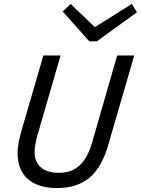

<svg xmlns="http://www.w3.org/2000/svg" viewBox="-20 -935 712 970"><path d="M296.9 -877 336.9 -915 459 -797.9 646 -915 671.9 -873 469.2 -726.1H431.2ZM444.8 -212.9 571.8 -654.8H658.2L527.8 -206.1Q495.1 -90.3 432.6 -37.6Q370.1 15.1 267.1 15.1Q173.8 15.1 121.3 -30Q68.8 -75.2 68.8 -164.1Q68.8 -208 91.8 -286.1L199.2 -654.8H286.1L171.9 -261.2Q154.8 -201.7 154.8 -168Q154.8 -117.2 186 -89.6Q217.3 -62 278.8 -62Q340.3 -62 381.1 -98.4Q421.9 -134.8 444.8 -212.9Z"/></svg>

Font: IntelOne Mono
Style: Italic
Weight: 400
Italic angle: -16°
Designer: Fred Shallcrass
Foundry: Frere-Jones Type LLC
Version: Version 1.200;hotconv 1.1.0;makeotfexe 2.6.0;FJTRelease1.2